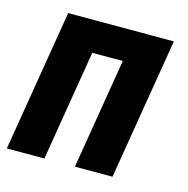

<svg xmlns="http://www.w3.org/2000/svg" viewBox="-83 -600 667 681"><g transform="rotate(15 250.0 -260.0)"><path d="M0 0 86 -520H474L388 0H250L317 -406H205L138 0Z"/></g></svg>

Font: Iosevka SS04 Heavy Oblique
Style: Regular
Weight: 900
Italic angle: -9°
Monospace: yes
Designer: Belleve Invis
Foundry: Belleve Invis
Version: Version 19.0.0; ttfautohint (v1.8.4)